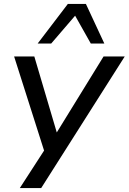

<svg xmlns="http://www.w3.org/2000/svg" viewBox="-20 -779 656 979"><path d="M81 180 215 -27V21L52 -491H155L275 -85H258L508 -491H616L190 180ZM172 -557 326 -759H418L512 -557H443L363 -699L241 -557Z"/></svg>

Font: Nunito Sans 10pt SemiExpanded Medium
Style: Italic
Weight: 500
Width: 6
Italic angle: -9°
Designer: Vernon Adams
Foundry: Vernon Adams
Version: Version 3.101;gftools[0.9.27]